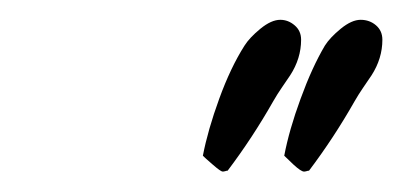

<svg xmlns="http://www.w3.org/2000/svg" viewBox="-20 -750 396 189"><path d="M356.4 -710.9Q356.4 -692.4 345.7 -675.8Q341.8 -669.9 337.4 -663.6Q333 -657.2 329.1 -650.4Q308.6 -614.3 284.2 -582Q283.2 -582 281.7 -581.5Q280.3 -581.1 279.3 -581.1Q276.4 -581.1 269 -587.9Q261.7 -594.7 259.8 -596.7Q264.6 -622.1 275.9 -652.8Q287.1 -683.6 299.8 -705.1Q304.7 -712.9 315.4 -721.7Q326.2 -730.5 335 -730.5Q343.8 -730.5 350.1 -725.1Q356.4 -719.7 356.4 -710.9ZM276.4 -710.9Q276.4 -692.4 265.6 -675.8Q261.7 -669.9 257.3 -663.6Q252.9 -657.2 249 -650.4Q228.5 -614.3 204.1 -582Q203.1 -582 201.7 -581.5Q200.2 -581.1 199.2 -581.1Q197.3 -581.1 189.5 -587.9Q181.6 -594.7 179.7 -596.7Q184.6 -622.1 195.8 -652.8Q207 -683.6 220.7 -705.1Q225.6 -712.9 236.3 -721.7Q247.1 -730.5 255.9 -730.5Q263.7 -730.5 270 -725.1Q276.4 -719.7 276.4 -710.9Z"/></svg>

Font: Calligraffiti
Style: Regular
Weight: 400
Designer: Dathan Boardman
Foundry: Open Window
Version: Version 1.000